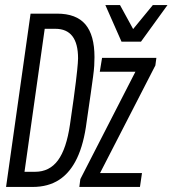

<svg xmlns="http://www.w3.org/2000/svg" viewBox="-20 -740 683 760"><path d="M294 0 298 -31 516 -456H375L384 -511H599L595 -481L376 -55H542L534 0ZM461 -575 397 -720H455L507 -625L585 -720H643L538 -575ZM4 0 101 -686H206Q282 -686 318 -643.5Q354 -601 354 -514Q354 -497 353 -480Q352 -463 348.5 -437Q345 -411 339 -368.5Q333 -326 323 -258Q312 -171 285 -114Q258 -57 214.5 -28.5Q171 0 109 0ZM77 -60H119Q176 -60 209.5 -105.5Q243 -151 257 -247Q266 -307 271.5 -348.5Q277 -390 280.5 -417.5Q284 -445 285.5 -462Q287 -479 288 -489.5Q289 -500 289 -509Q289 -626 199 -626H157Z"/></svg>

Font: Chivo Mono Medium ExtraLight
Style: Italic
Weight: 250
Italic angle: -8.05°
Monospace: yes
Version: Version 1.008